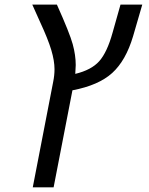

<svg xmlns="http://www.w3.org/2000/svg" viewBox="-20 -619 640 827"><path d="M210.9 188H121.1L209 -266.1Q214.8 -294.4 214.8 -320.8Q214.8 -356.9 200.9 -403.6Q187 -450.2 152.8 -523.9L119.1 -599.1H225.1Q280.3 -476.1 293.2 -428.7Q306.2 -381.3 306.2 -338.9L304.2 -300.8Q373.5 -317.4 407.5 -355.5Q441.4 -393.6 464.8 -478L499 -599.1H592.8L553.2 -462.9Q522 -357.9 463.4 -304.7Q404.8 -251.5 292 -230Z"/></svg>

Font: Liberation Mono
Style: Italic
Weight: 400
Italic angle: -12°
Monospace: yes
Designer: Steve Matteson
Foundry: Ascender Corporation
Version: Version 2.1.5